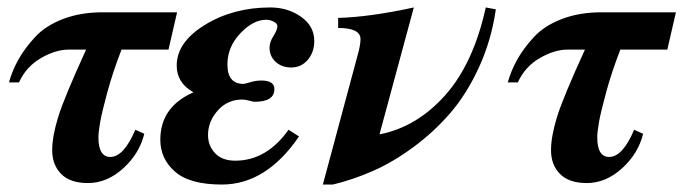

<svg xmlns="http://www.w3.org/2000/svg" viewBox="-20 -482 1833 515"><path d="M455 -449 432 -349H306Q283 -290 268 -235Q253 -180 248.5 -153.5Q244 -127 244 -114Q244 -61 276 -61Q312 -61 343 -134L367 -123Q354 -70 310.5 -30.5Q267 9 216 9Q168 9 144 -15.5Q120 -40 120 -79Q120 -116 136 -168Q152 -220 211 -349H165Q129 -349 89.5 -326Q50 -303 31 -261H4Q13 -293 29.5 -322.5Q46 -352 74 -382.5Q102 -413 149 -431Q196 -449 255 -449Z M498 -234V-235Q454 -260 454 -306Q454 -369 530 -415.5Q606 -462 705 -462Q752 -462 787.5 -437Q823 -412 823 -372Q823 -342 805.5 -321.5Q788 -301 761 -301Q736 -301 719.5 -316Q703 -331 703 -354Q703 -369 713.5 -385.5Q724 -402 724 -412Q724 -419 714 -424Q704 -429 694 -429Q659 -429 624.5 -392.5Q590 -356 590 -309Q590 -257 633 -257Q637 -257 651.5 -261.5Q666 -266 681 -266Q716 -266 716 -243Q716 -209 663 -209Q659 -209 648.5 -212Q638 -215 630 -215Q590 -215 564 -185.5Q538 -156 538 -120Q538 -91 557 -71Q576 -51 611 -51Q695 -51 754 -134L782 -116Q694 13 575 13Q489 13 449.5 -21.5Q410 -56 410 -107Q410 -195 498 -234Z M1283 -462 1310 -457Q1298 -374 1265 -302Q1232 -230 1188 -179Q1144 -128 1089 -87.5Q1034 -47 980.5 -23.5Q927 0 873 13H846L939 -333Q947 -361 947 -377Q947 -407 887 -407V-434Q970 -436 1090 -462L998 -122H1000Q1099 -142 1174.5 -227Q1250 -312 1283 -462Z M1793 -449 1770 -349H1644Q1621 -290 1606 -235Q1591 -180 1586.5 -153.5Q1582 -127 1582 -114Q1582 -61 1614 -61Q1650 -61 1681 -134L1705 -123Q1692 -70 1648.5 -30.5Q1605 9 1554 9Q1506 9 1482 -15.5Q1458 -40 1458 -79Q1458 -116 1474 -168Q1490 -220 1549 -349H1503Q1467 -349 1427.5 -326Q1388 -303 1369 -261H1342Q1351 -293 1367.5 -322.5Q1384 -352 1412 -382.5Q1440 -413 1487 -431Q1534 -449 1593 -449Z"/></svg>

Font: STIX MathJax Main
Style: Bold Italic
Weight: 700
Italic angle: -16.33°
Designer: MicroPress Inc., with final additions and corrections provided by Coen Hoffman, Elsevier (retired)
Version: Version 1.1.1